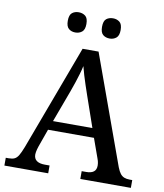

<svg xmlns="http://www.w3.org/2000/svg" viewBox="-97 -988 908 1066"><g transform="rotate(10 357.0 -455.0)"><path d="M1 0V-44H18Q38 -44 50.5 -50Q63 -56 73 -73Q83 -90 95 -121L316 -714H406L628 -101Q637 -78 646.5 -66Q656 -54 669 -49Q682 -44 700 -44H714V0H429V-44H455Q482 -44 496.5 -55Q511 -66 511 -90Q511 -97 510 -103Q509 -109 507.5 -115.5Q506 -122 503 -129L464 -238H205L169 -137Q166 -129 164 -120.5Q162 -112 160.5 -105Q159 -98 159 -91Q159 -67 175 -55.5Q191 -44 221 -44H248V0ZM224 -290H446L386 -463Q376 -492 367 -519Q358 -546 350.5 -571Q343 -596 337 -620Q332 -597 325 -573.5Q318 -550 310 -525.5Q302 -501 291 -471ZM454 -796Q431 -796 416 -808.5Q401 -821 401 -853Q401 -886 416 -898Q431 -910 454 -910Q475 -910 490.5 -898Q506 -886 506 -853Q506 -821 490.5 -808.5Q475 -796 454 -796ZM260 -796Q238 -796 223 -808.5Q208 -821 208 -853Q208 -886 223 -898Q238 -910 260 -910Q282 -910 297.5 -898Q313 -886 313 -853Q313 -821 297.5 -808.5Q282 -796 260 -796Z"/></g></svg>

Font: ET Text
Style: Regular
Weight: 470
Designer: Monotype Design Team
Foundry: Monotype Imaging Inc.
Version: Version 2.009